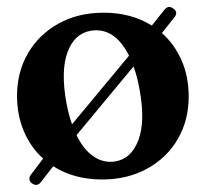

<svg xmlns="http://www.w3.org/2000/svg" viewBox="-20 -505 590 552"><path d="M72.5 22.5Q66 18.5 64.8 11.2Q63.5 4 69 -3L104 -49Q68.5 -81 48.8 -127.2Q29 -173.5 29 -229.5Q29 -298 60.5 -352Q92 -406 148.2 -437.2Q204.5 -468.5 278.5 -468.5Q357 -468.5 416.5 -431.5L452 -476Q463 -491 477.5 -481Q493 -470.5 482 -456L445.5 -410Q482 -377.5 502.2 -331Q522.5 -284.5 522.5 -227.5Q522.5 -159 491 -105Q459.5 -51 403 -20Q346.5 11 273 11Q193 11 133 -27L98 18Q87 32.5 72.5 22.5ZM170.5 -211.5Q177 -176.5 187 -147.5L351 -345Q309 -428 240.5 -416.5Q194 -408.5 174.2 -355.2Q154.5 -302 170.5 -211.5ZM312 -41Q358 -49 378 -102.5Q398 -156 381.5 -246Q375 -283.5 364 -314L200 -116.5Q221 -73.5 250 -54.5Q279 -35.5 312 -41Z"/></svg>

Font: Fraunces 72pt S050 SemiBold
Style: Regular
Weight: 600
Version: Version 1.000; ttfautohint (v1.8.3)